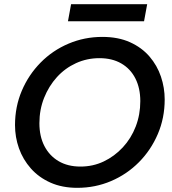

<svg xmlns="http://www.w3.org/2000/svg" viewBox="-20 -889 826 921"><path d="M351 12Q278 12 222 -13Q166 -38 128 -81Q90 -124 71 -177.5Q52 -231 52 -289Q52 -377 84.5 -453.5Q117 -530 174.5 -588.5Q232 -647 308.5 -679.5Q385 -712 471 -712Q547 -712 603.5 -686.5Q660 -661 697 -618Q734 -575 752 -521.5Q770 -468 770 -412Q770 -323 737 -246Q704 -169 646.5 -111Q589 -53 513 -20.5Q437 12 351 12ZM366 -90Q426 -90 477.5 -114.5Q529 -139 569 -182Q609 -225 631 -282Q653 -339 653 -404Q653 -466 629.5 -512.5Q606 -559 562 -584.5Q518 -610 457 -610Q397 -610 344.5 -586Q292 -562 253 -519Q214 -476 191.5 -419.5Q169 -363 169 -298Q169 -235 193 -188.5Q217 -142 261 -116Q305 -90 366 -90ZM306 -787 321 -869H686L671 -787Z"/></svg>

Font: Rethink Sans SemiBold
Style: Italic
Weight: 600
Italic angle: -10°
Designer: The Rethink Sans project authors (Hans Thiessen). DM Sans designed by Colophon Foundry.
Foundry: Rethink Communications LLC
Version: Version 1.001